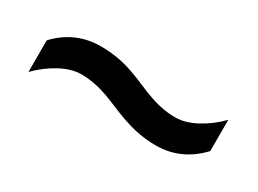

<svg xmlns="http://www.w3.org/2000/svg" viewBox="-24 -584 621 463"><g transform="rotate(30 286.0 -352.5)"><path d="M269 -314Q232 -330 208 -335.5Q184 -341 162 -341Q134 -341 103 -324Q72 -307 48 -282V-370Q72 -396 102.5 -409.5Q133 -423 169 -423Q198 -423 227 -417Q256 -411 302 -391Q339 -375 363 -369.5Q387 -364 408 -364Q437 -364 468 -381Q499 -398 523 -423V-336Q499 -310 468.5 -296Q438 -282 402 -282Q373 -282 343.5 -288.5Q314 -295 269 -314Z"/></g></svg>

Font: Noto Sans Armenian Medium
Style: Regular
Weight: 500
Designer: Monotype Design Team
Foundry: Monotype Imaging Inc.
Version: Version 2.007